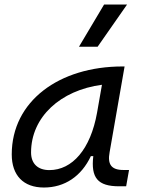

<svg xmlns="http://www.w3.org/2000/svg" viewBox="-20 -815 626 845"><path d="M173.3 10.3C265.1 10.3 338.4 -39.6 379.9 -127.9H390.6C379.4 -32.2 410.2 4.9 504.4 4.9H535.2L547.9 -66.9H522.9C469.2 -66.9 452.6 -92.3 462.4 -145L528.3 -522.5H519C240.7 -522.5 31.7 -370.1 31.7 -135.3C31.7 -43 83 10.3 173.3 10.3ZM197.3 -66.4C146.5 -66.4 116.7 -94.7 116.7 -144C116.7 -299.8 246.1 -418 428.7 -441.9L407.2 -319.3C378.4 -157.7 297.9 -66.4 197.3 -66.4ZM327.6 -609.4H409.7L539.1 -794.9H438Z"/></svg>

Font: Cascadia Mono NF SemiLight
Style: Italic
Weight: 350
Italic angle: -10°
Monospace: yes
Designer: Aaron Bell
Foundry: Saja Typeworks
Version: Version 2404.023